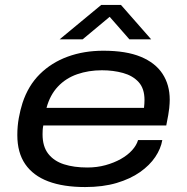

<svg xmlns="http://www.w3.org/2000/svg" viewBox="-20 -744 754 776"><path d="M324 12Q236 12 175 -11Q114 -34 82 -80.5Q50 -127 50 -198Q50 -234 56 -267Q62 -300 71 -328Q94 -398 141 -444.5Q188 -491 253.5 -515Q319 -539 398 -539Q490 -539 549 -514.5Q608 -490 637 -445.5Q666 -401 666 -341Q666 -328 664 -307Q662 -286 652 -237H155Q153 -227 152.5 -218Q152 -209 152 -201Q152 -152 175 -122.5Q198 -93 238.5 -80Q279 -67 333 -67Q372 -67 406.5 -76.5Q441 -86 468.5 -101.5Q496 -117 514 -137Q532 -157 538 -178H636Q630 -143 607.5 -109.5Q585 -76 546 -48.5Q507 -21 451.5 -4.5Q396 12 324 12ZM168 -308H562Q563 -317 563.5 -325Q564 -333 564 -340Q564 -386 540.5 -412Q517 -438 477.5 -449Q438 -460 392 -460Q338 -460 292 -444Q246 -428 214 -394Q182 -360 168 -308ZM221 -585 389 -724H469L591 -585H503L411 -690H440L314 -585Z"/></svg>

Font: Archivo Expanded
Style: Italic
Weight: 400
Width: 7
Italic angle: -10°
Designer: Hector Gatti
Foundry: Omnibus-Type
Version: Version 2.001